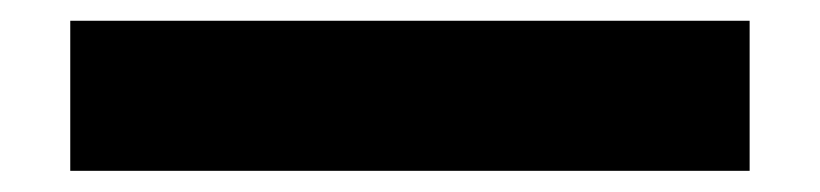

<svg xmlns="http://www.w3.org/2000/svg" viewBox="-20 30 790 185"><path d="M47.7 194.6V50H702.3V194.6Z"/></svg>

Font: Martian Mono SemiExpanded
Style: Regular
Weight: 400
Width: 6
Monospace: yes
Designer: Roman Shamin
Foundry: Evil Martians
Version: Version 1.000